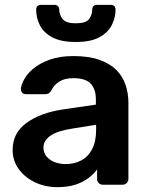

<svg xmlns="http://www.w3.org/2000/svg" viewBox="-20 -761 611 791"><path d="M217 10Q165 10 123 -10.5Q81 -31 56.5 -65.5Q32 -100 32 -143Q32 -213 89 -254.5Q146 -296 238 -310L375 -330V-351Q375 -393 354 -416Q333 -439 282 -439Q246 -439 223.5 -424.5Q201 -410 190 -386Q182 -373 167 -373H88Q77 -373 71.5 -379Q66 -385 66 -395Q67 -411 79.5 -434Q92 -457 117.5 -478.5Q143 -500 184 -515Q225 -530 283 -530Q346 -530 389.5 -514.5Q433 -499 459 -473Q485 -447 497 -412Q509 -377 509 -338V-24Q509 -14 502 -7Q495 0 485 0H404Q393 0 386.5 -7Q380 -14 380 -24V-63Q367 -45 345 -28Q323 -11 291.5 -0.5Q260 10 217 10ZM251 -85Q286 -85 314.5 -100Q343 -115 359.5 -146.5Q376 -178 376 -226V-247L276 -231Q217 -222 188 -202Q159 -182 159 -153Q159 -131 172.5 -115.5Q186 -100 207 -92.5Q228 -85 251 -85ZM292 -588Q232 -588 196 -607Q160 -626 144.5 -656.5Q129 -687 129 -722Q129 -730 134 -735.5Q139 -741 148 -741H205Q214 -741 219 -735.5Q224 -730 224 -722Q224 -700 238 -682.5Q252 -665 292 -665Q334 -665 347 -682.5Q360 -700 360 -722Q360 -730 365 -735.5Q370 -741 379 -741H437Q446 -741 451 -735.5Q456 -730 456 -722Q456 -687 440 -656.5Q424 -626 388.5 -607Q353 -588 292 -588Z"/></svg>

Font: Rubik Light Medium
Style: Regular
Weight: 500
Version: Version 2.104